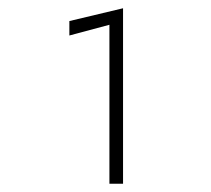

<svg xmlns="http://www.w3.org/2000/svg" viewBox="-20 -719 510 465"><path d="M148 -633V-668L278 -699V-274H245V-659Z"/></svg>

Font: Renner* Light
Style: Light
Weight: 300
Version: Version 003.000 ; ttfautohint (v0.97) -l 8 -r 50 -G 200 -x 1